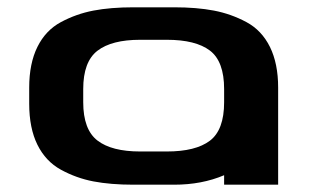

<svg xmlns="http://www.w3.org/2000/svg" viewBox="-20 -506 852 526"><path d="M208 -262V-226Q208 -151 247 -121Q286 -91 364 -91H437Q516 -91 555 -120.5Q594 -150 594 -226V-262Q594 -338 555 -367.5Q516 -397 437 -397H364Q286 -397 247 -367Q208 -337 208 -262ZM742 -266V0H594V-26Q533 0 457 0H346Q283 0 236 -9Q189 -18 147 -41Q105 -64 82.5 -109.5Q60 -155 60 -222V-266Q60 -332 82.5 -377.5Q105 -423 147 -445.5Q189 -468 236 -477Q283 -486 346 -486H457Q519 -486 566 -477Q613 -468 655 -445.5Q697 -423 719.5 -377.5Q742 -332 742 -266Z"/></svg>

Font: Aneo
Style: Bold
Weight: 700
Designer: Anastasios Pappas
Foundry: Anastasios Pappas
Version: Version 1.000